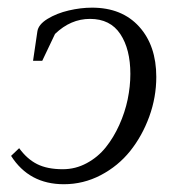

<svg xmlns="http://www.w3.org/2000/svg" viewBox="-20 -472 453 499"><path d="M8.8 -66.9 29.8 -86.9Q50.3 -58.6 76.7 -45.4Q103 -32.2 143.1 -32.2Q176.3 -32.2 205.3 -47.9Q234.4 -63.5 254.9 -89.1Q275.4 -114.7 290 -147.2Q304.7 -179.7 311.8 -213.6Q318.8 -247.6 318.8 -279.8Q318.8 -344.2 292.7 -383.5Q266.6 -422.9 213.9 -422.9Q163.6 -422.9 123 -383.8L89.8 -314H65.9L77.1 -390.1Q79.6 -408.2 103.5 -422.9Q127.4 -437.5 158.7 -444.8Q189.9 -452.1 219.2 -452.1Q296.9 -452.1 341.6 -402.8Q386.2 -353.5 386.2 -272Q386.2 -219.2 367.9 -168.9Q349.6 -118.7 318.4 -79.6Q287.1 -40.5 241.9 -16.8Q196.8 6.8 146 6.8Q55.7 6.8 8.8 -66.9Z"/></svg>

Font: Dihjauti
Style: Italic
Weight: 400
Italic angle: -9°
Designer: T. Christopher White
Version: Version 3.0.0